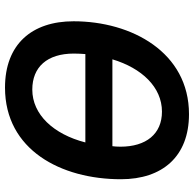

<svg xmlns="http://www.w3.org/2000/svg" viewBox="-24 -741 775 767"><g transform="rotate(90 363.5 -357.5)"><path d="M330 10C579 10 696 -214 696 -453C696 -619 605 -725 436 -725C189 -725 65 -496 65 -264C65 -97 157 10 330 10ZM564 -419H217C252 -536 328 -617 426 -617C515 -617 566 -554 566 -451C566 -438 565 -427 564 -419ZM338 -99C248 -99 194 -158 194 -265C194 -280 195 -299 196 -311H549C516 -183 437 -99 338 -99Z"/></g></svg>

Font: Noto Sans SemiBold
Style: Italic
Weight: 600
Italic angle: -12°
Designer: Monotype Design Team
Foundry: Monotype Imaging Inc.
Version: Version 2.013